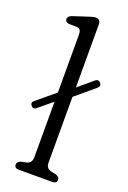

<svg xmlns="http://www.w3.org/2000/svg" viewBox="-142 -779 550 828"><g transform="rotate(20 132.5 -365.0)"><path d="M18 -277Q7 -290.5 20.5 -301L104 -370.5V-638Q104 -662.5 84.5 -664.5L47 -665Q30 -668 30 -681.5Q30 -695 50 -701.5L111 -721.5Q123 -725.5 131.8 -728Q140.5 -730.5 147 -730.5Q169.5 -730.5 169.5 -707V-417.5L236.5 -474Q250 -485 260.5 -472.5Q270.5 -460 257.5 -448.5L169.5 -374.5V-73Q169.5 -46 194 -40.5L215.5 -36Q233.5 -30 233.5 -17Q233.5 0 212.5 0H60.5Q39 0 39 -17Q39 -30 57 -36L79.5 -40.5Q104 -46 104 -73V-328.5L41 -276Q28 -265.5 18 -277Z"/></g></svg>

Font: Fraunces 72pt SuperSoft Light
Style: Regular
Weight: 300
Version: Version 1.000;[0bf87f6ff]